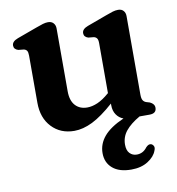

<svg xmlns="http://www.w3.org/2000/svg" viewBox="-80 -556 786 854"><g transform="rotate(-10 313.0 -129.0)"><path d="M84.5 -138.5V-352Q84.5 -367.5 80 -374Q75.5 -380.5 66 -382.5L41.5 -385Q22 -391 22 -408Q22 -426.5 49 -436.5L138 -469Q157 -476 169.5 -479.8Q182 -483.5 193 -483.5Q208.5 -483.5 217.2 -474Q226 -464.5 226 -449.5V-166Q226 -123.5 246 -101.5Q266 -79.5 300 -79.5Q322 -79.5 346.8 -90.2Q371.5 -101 398.5 -124.5L401 -126.5V-352Q401 -367.5 396.2 -374Q391.5 -380.5 382.5 -382.5L357.5 -385Q338.5 -391 338.5 -408Q338.5 -426.5 365.5 -436.5L454 -469Q472.5 -476 485.2 -479.8Q498 -483.5 509.5 -483.5Q525 -483.5 533.5 -474Q542 -464.5 542 -449.5V-95.5Q542 -77.5 546.8 -69.5Q551.5 -61.5 561 -58L577.5 -53Q598 -43.5 598 -26Q598 0 566.5 0H521.5Q479 24.5 457.5 51.2Q436 78 436 112.5Q436 139 448.8 152Q461.5 165 480.5 165Q509 165 527 140.5Q539 127.5 550 130.5Q557 132.5 561.5 140.5Q566 148.5 560 162Q551 187.5 520.5 207Q490 226.5 445 226.5Q390.5 226.5 360.8 201Q331 175.5 331 132.5Q331 91 359.5 57.2Q388 23.5 449.5 -3.5Q430 -10.5 418 -28Q406 -45.5 406 -71V-78.5Q351 -29.5 307.8 -8.2Q264.5 13 225.5 13Q163 13 123.8 -28.5Q84.5 -70 84.5 -138.5Z"/></g></svg>

Font: Fraunces 9pt S050 SemiBold
Style: Regular
Weight: 600
Version: Version 1.000; ttfautohint (v1.8.3)